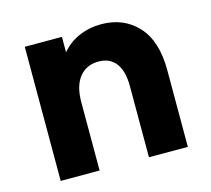

<svg xmlns="http://www.w3.org/2000/svg" viewBox="-84 -645 817 744"><g transform="rotate(-15 324.5 -273.0)"><path d="M72 -538H221V-476Q249 -510 290.5 -528Q332 -546 380 -546Q470 -546 526 -485.5Q582 -425 582 -308V0H426V-286Q426 -346 402 -377.5Q378 -409 333 -409Q284 -409 256 -374Q228 -339 228 -274V0H72Z"/></g></svg>

Font: Chess Sans
Style: Bold
Weight: 700
Designer: Wolf Bōese
Foundry: Wolf Bōese
Version: Version 7.223